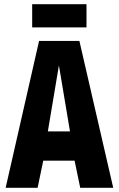

<svg xmlns="http://www.w3.org/2000/svg" viewBox="-20 -899 569 919"><path d="M7 0 167 -703H360L522 0H364L337 -130H187L160 0ZM209 -270H315L262 -586ZM134 -768V-879H394V-768Z"/></svg>

Font: Georama SemiCondensed
Style: Bold
Weight: 700
Width: 4
Designer: Jean-Baptiste Levee
Foundry: Production Type
Version: Version 1.000